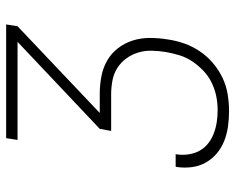

<svg xmlns="http://www.w3.org/2000/svg" viewBox="-92 -684 783 640"><g transform="rotate(-90 300.0 -363.5)"><path d="M250 8Q224 8 199 4.5Q174 1 151 -8Q128 -17 109.5 -32.5Q91 -48 79 -69Q67 -90 63.5 -115.5Q60 -141 64 -167L65 -170H107L106 -167Q103 -147 106 -127Q109 -107 118 -90.5Q127 -74 142 -62Q157 -50 175.5 -43Q194 -36 213.5 -33Q233 -30 254 -30Q276 -30 299 -34.5Q322 -39 344 -49.5Q366 -60 384 -77Q402 -94 415.5 -114Q429 -134 436 -156.5Q443 -179 447 -202Q451 -226 451.5 -249.5Q452 -273 445.5 -294.5Q439 -316 426 -334Q413 -352 394.5 -364Q376 -376 353 -380.5Q330 -385 306 -385H184L191 -423L481 -697H154L160 -735H539L533 -697L244 -423H307Q337 -423 366 -417.5Q395 -412 419 -398Q443 -384 460 -362Q477 -340 485.5 -313Q494 -286 494 -256Q494 -226 489 -196Q485 -168 475.5 -141Q466 -114 449.5 -89.5Q433 -65 410 -45.5Q387 -26 360.5 -13.5Q334 -1 305.5 3.5Q277 8 250 8Z"/></g></svg>

Font: Iosevka Extralight Extended
Style: Italic
Weight: 200
Width: 7
Italic angle: -9°
Monospace: yes
Designer: Belleve Invis
Foundry: Belleve Invis
Version: Version 32.5.0; ttfautohint (v1.8.4)